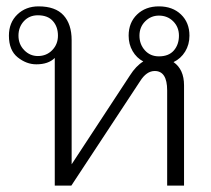

<svg xmlns="http://www.w3.org/2000/svg" viewBox="-20 -583 663 603"><path d="M558 -315V0H505V-299Q505 -360 466 -360Q440 -360 420 -328L204 0H152V-401Q132 -381 94 -381Q63 -381 35.5 -403Q8 -425 8 -471Q8 -512 34.5 -537.5Q61 -563 101 -563Q154 -563 179.5 -535Q205 -507 205 -457V-67L388 -346Q407 -376 430 -390Q409 -401 396.5 -422.5Q384 -444 384 -471Q384 -512 410.5 -537.5Q437 -563 479 -563Q522 -563 548.5 -537.5Q575 -512 575 -471Q575 -443 561.5 -421Q548 -399 525 -388Q558 -365 558 -315ZM162 -471Q162 -499 146 -517Q130 -535 99 -535Q72 -535 55 -516.5Q38 -498 38 -471Q38 -444 56 -425.5Q74 -407 99 -407Q126 -407 144 -425.5Q162 -444 162 -471ZM418 -471Q418 -444 435 -425Q452 -406 479 -406Q510 -406 526 -424.5Q542 -443 542 -471Q542 -498 524 -516Q506 -534 479 -534Q454 -534 436 -516Q418 -498 418 -471Z"/></svg>

Font: Taviraj ExtraLight
Style: Regular
Weight: 200
Designer: Katatrad Team
Foundry: CadsonDemak
Version: Version 1.030